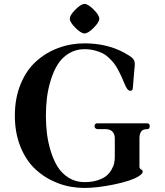

<svg xmlns="http://www.w3.org/2000/svg" viewBox="-20 -929 832 966"><path d="M359.4 -789.1Q331.1 -817.4 331.1 -835Q331.1 -852.5 359.4 -880.9Q387.7 -909.2 405.3 -909.2Q422.9 -909.2 451.2 -880.9Q479.5 -852.5 479.5 -835Q479.5 -817.4 451.2 -789.1Q422.9 -760.7 405.3 -760.7Q387.7 -760.7 359.4 -789.1ZM405.3 -710.9Q517.1 -710.9 604.5 -664.1Q636.7 -646.5 647.5 -635.5Q658.2 -624.5 658.2 -607.4Q658.2 -594.2 656.2 -581.5L648.4 -486.8Q647 -472.2 636.7 -472.2Q627 -472.2 619.9 -481.9Q612.8 -491.7 605 -511.2Q596.7 -531.7 591.3 -543.7Q585.9 -555.7 575.2 -575.9Q564.5 -596.2 554.7 -608.9Q544.9 -621.6 529.1 -637Q513.2 -652.3 496.1 -660.9Q479 -669.4 455.6 -675.5Q432.1 -681.6 405.3 -681.6Q361.3 -681.6 326.7 -660.4Q292 -639.2 270.8 -605.5Q249.5 -571.8 235.6 -526.6Q221.7 -481.4 216.3 -437.5Q210.9 -393.6 210.9 -347.2Q210.9 -300.8 216.3 -256.8Q221.7 -212.9 235.6 -167.7Q249.5 -122.6 270.8 -88.9Q292 -55.2 326.7 -33.9Q361.3 -12.7 405.3 -12.7Q441.9 -12.7 470.2 -21.7Q498.5 -30.8 514.6 -43.9Q530.8 -57.1 541 -75.2Q551.3 -93.3 554.4 -108.6Q557.6 -124 557.6 -140.1V-233.4Q557.6 -254.9 544.4 -268.1Q533.2 -279.3 510.3 -279.3H471.7Q464.8 -279.3 460.2 -283.4Q455.6 -287.6 455.6 -293.9Q455.6 -300.3 459 -304.4Q462.4 -308.6 467.8 -308.6H719.7Q733.4 -308.6 733.4 -293.9Q733.4 -288.1 730.5 -283.7Q727.5 -279.3 722.7 -279.3Q701.2 -279.3 692.9 -270.5Q681.6 -258.3 681.6 -233.4V-89.8Q681.6 -81.1 690.4 -76.2Q698.2 -71.8 698.2 -65.4Q698.2 -54.7 675.8 -41Q637.7 -18.1 552.7 -0.7Q467.8 16.6 405.3 16.6Q335.4 16.6 272.9 -6.8Q210.4 -30.3 161.4 -74.5Q112.3 -118.7 83.5 -189.2Q54.7 -259.8 54.7 -347.2Q54.7 -434.6 83.5 -505.1Q112.3 -575.7 161.4 -619.9Q210.4 -664.1 272.9 -687.5Q335.4 -710.9 405.3 -710.9Z"/></svg>

Font: Monomachus
Style: Medium
Weight: 500
Designer: Alexey Kryukov
Version: Version 1.0